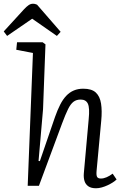

<svg xmlns="http://www.w3.org/2000/svg" viewBox="-62 -993 659 1026"><path d="M561 -34Q553 -26 540.5 -18Q528 -10 513 -3Q498 4 482 8.5Q466 13 451 13Q425 13 410 2.5Q395 -8 389.5 -26Q384 -44 386 -67L412 -357Q418 -417 407.5 -439Q397 -461 369 -461Q346 -461 330.5 -449Q315 -437 301.5 -409.5Q288 -382 270 -334L146 0H86L114 -710L25 -727L29 -767H166L181 -756L168 -409L144 -133L151 -132L232 -368Q245 -405 259.5 -433.5Q274 -462 292 -481Q310 -500 332.5 -509.5Q355 -519 383 -519Q428 -519 450 -498.5Q472 -478 478 -439.5Q484 -401 479 -348L454 -79Q452 -56 457 -47.5Q462 -39 477 -39Q492 -39 508 -46Q524 -53 540 -65ZM262 -823 242 -801 110 -893 -24 -801 -42 -825 66 -943Q80 -958 91 -965.5Q102 -973 114 -973Q121 -973 126 -971.5Q131 -970 136 -968Z"/></svg>

Font: Literata Light
Style: Italic
Weight: 300
Italic angle: -2°
Designer: Latin by Veronika Burian and Jose Scaglione. Greek by Irene Vlachou. Cyrillic by Vera Evstafieva
Foundry: TypeTogether
Version: Version 3.103;gftools[0.9.29]